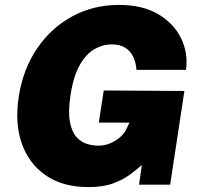

<svg xmlns="http://www.w3.org/2000/svg" viewBox="-20 -753 818 783"><path d="M340 10Q237.5 10 168.2 -36.8Q99 -83.5 69.2 -166.8Q39.5 -250 56.5 -359Q74 -471.5 131.5 -555.8Q189 -640 275.2 -686.5Q361.5 -733 465 -733Q561.5 -733 625.5 -695Q689.5 -657 718.8 -596.2Q748 -535.5 738.5 -468H536.5Q534.5 -497.5 523.5 -521Q512.5 -544.5 491 -558.2Q469.5 -572 435.5 -572Q399.5 -572 365.5 -552.8Q331.5 -533.5 305.5 -488.2Q279.5 -443 267.5 -365Q257.5 -298.5 264.8 -257.8Q272 -217 290.8 -195.5Q309.5 -174 333.8 -166.5Q358 -159 381 -159Q401.5 -159 419.8 -165Q438 -171 453 -180.8Q468 -190.5 479 -202.5Q490 -214.5 495.5 -227L508 -253H383L403 -384L732 -382L674 0H547L558.5 -80Q537.5 -61.5 509.2 -40.5Q481 -19.5 440.2 -4.8Q399.5 10 340 10Z"/></svg>

Font: Public Sans Thin Black
Style: Italic
Weight: 900
Italic angle: -8°
Version: Version 2.001